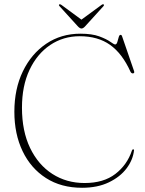

<svg xmlns="http://www.w3.org/2000/svg" viewBox="-20 -873 688 909"><path d="M614.5 -162Q610 -117 579.5 -76.2Q549 -35.5 495.5 -9.8Q442 16 368.5 16Q269.5 16 197.8 -30Q126 -76 87 -157.2Q48 -238.5 48 -344Q48 -452 88.2 -535.2Q128.5 -618.5 199 -666Q269.5 -713.5 360.5 -713.5Q415.5 -713.5 450 -700.8Q484.5 -688 502.2 -675.2Q520 -662.5 525 -662.5Q532 -662.5 535.5 -674Q539 -685.5 542 -696.8Q545 -708 550.5 -708Q556 -708 558 -701L614.5 -537Q618.5 -526 609 -525.5Q602 -525.5 598 -533Q559 -619.5 501.2 -660.5Q443.5 -701.5 357.5 -701.5Q279.5 -701.5 217.5 -659.8Q155.5 -618 119.8 -542.2Q84 -466.5 84 -363Q84 -252.5 122.5 -172.5Q161 -92.5 228 -49.5Q295 -6.5 380.5 -6.5Q470.5 -6.5 526.2 -49.5Q582 -92.5 604.5 -160Q607 -166.5 611 -166Q614.5 -166 614.5 -162ZM384.5 -750Q374 -738 366 -738Q357.5 -738 347 -750L262 -843.5Q256.5 -849.5 261 -852Q264 -854.5 270.5 -850L365.5 -780L461 -850Q467 -854.5 470.5 -852Q474.5 -849.5 469.5 -843.5Z"/></svg>

Font: Fraunces 72pt S000 Thin
Style: Regular
Weight: 100
Version: Version 1.000; ttfautohint (v1.8.3)